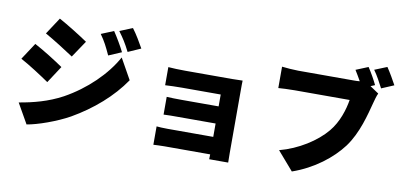

<svg xmlns="http://www.w3.org/2000/svg" viewBox="-84 -1151 3167 1513"><g transform="rotate(10 1500.0 -395.0)"><path d="M737 -780 637 -739C676 -684 692 -651 724 -582L827 -626C805 -671 767 -735 737 -780ZM879 -829 777 -787C816 -734 835 -705 870 -636L972 -681C948 -724 912 -786 879 -829ZM299 -802 211 -668C281 -629 383 -564 443 -524L533 -658C476 -697 369 -764 299 -802ZM94 -95 185 65C271 51 418 -1 520 -58C686 -153 829 -278 925 -419L832 -585C753 -441 609 -300 437 -205C324 -144 207 -114 94 -95ZM143 -572 55 -438C126 -400 227 -334 288 -292L377 -428C321 -467 215 -534 143 -572Z M1801 -494C1801 -516 1801 -556 1802 -571C1785 -570 1741 -569 1717 -569H1343C1300 -569 1237 -571 1207 -574V-429C1235 -431 1300 -433 1343 -433H1651V-338H1356C1316 -338 1265 -339 1235 -341V-199C1261 -201 1316 -201 1356 -201H1651V-94H1286C1249 -94 1214 -96 1197 -98V49C1214 48 1258 46 1285 46H1651C1651 61 1650 76 1650 85H1802C1802 66 1801 25 1801 9Z M2836 -717C2819 -753 2788 -809 2761 -849L2663 -809C2680 -782 2696 -754 2712 -726C2693 -724 2676 -724 2664 -724H2219C2186 -724 2120 -729 2089 -733V-562C2115 -564 2170 -567 2219 -567H2659C2646 -487 2614 -384 2549 -306C2470 -210 2329 -120 2180 -81L2308 67C2480 7 2616 -101 2698 -210C2784 -326 2821 -482 2846 -576C2852 -598 2861 -634 2872 -656L2802 -703ZM2808 -835C2836 -797 2866 -741 2887 -700L2986 -742C2968 -776 2933 -837 2907 -875Z"/></g></svg>

Font: Noto Sans CJK Black
Style: Bold
Weight: 900
Designer: Ryoko NISHIZUKA (kana & ideographs); Paul D. Hunt (Latin, Greek & Cyrillic); Wenlong ZHANG (bopomofo); Sandoll Communica
Foundry: Adobe Systems Incorporated
Version: Version 1.000;PS 1;hotconv 1.0.78;makeotf.lib2.5.61930